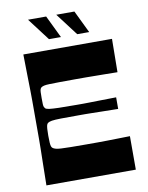

<svg xmlns="http://www.w3.org/2000/svg" viewBox="-95 -944 778 1011"><g transform="rotate(-10 294.0 -438.0)"><path d="M70 0Q71 -72 72 -118Q73 -164 73.5 -194.5Q74 -225 74 -247.5Q74 -270 74 -293.5Q74 -317 74 -350Q74 -383 74 -406.5Q74 -430 74 -452.5Q74 -475 73.5 -505.5Q73 -536 72 -582Q71 -628 70 -700H544L542 -522Q499 -523 471 -523Q443 -523 420.5 -523.5Q398 -524 373.5 -524Q349 -524 316 -524Q265 -524 231.5 -523.5Q198 -523 178.5 -522.5Q159 -522 149 -519.5Q139 -517 134 -513Q131 -511 128.5 -505.5Q126 -500 125.5 -489Q125 -478 125 -457Q125 -436 125.5 -425Q126 -414 128.5 -409Q131 -404 134 -401Q140 -396 156 -394Q172 -392 206 -391Q240 -390 301 -390Q322 -390 337 -390Q352 -390 370.5 -390.5Q389 -391 421.5 -391.5Q454 -392 512 -393V-331Q454 -332 421.5 -332.5Q389 -333 370.5 -333.5Q352 -334 337 -334Q322 -334 301 -334Q240 -334 206.5 -333.5Q173 -333 158 -330.5Q143 -328 136 -323Q131 -319 129 -312Q127 -305 126 -292Q125 -279 125 -256Q125 -232 126 -219Q127 -206 129 -199.5Q131 -193 136 -189Q141 -185 151 -182Q161 -179 180 -178Q199 -177 232 -176.5Q265 -176 316 -176Q351 -176 376 -176Q401 -176 424 -176.5Q447 -177 476 -177.5Q505 -178 548 -179V0ZM368 -756 277 -876H374L432 -756ZM217 -756 126 -876H223L281 -756Z"/></g></svg>

Font: Ojuju
Style: Bold
Weight: 700
Designer: Chisaokwu Joboson, Mirko Velimirovic
Foundry: Udi Foundry
Version: Version 1.000